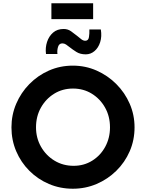

<svg xmlns="http://www.w3.org/2000/svg" viewBox="-20 -1145 892 1173"><path d="M50 -367Q50 -443 79 -511Q108 -579 159.5 -631.5Q211 -684 279 -714Q347 -744 425 -744Q502 -744 570 -714Q638 -684 690.5 -631.5Q743 -579 772.5 -511Q802 -443 802 -367Q802 -289 772.5 -221Q743 -153 690.5 -101.5Q638 -50 570 -21Q502 8 425 8Q347 8 279 -21Q211 -50 159.5 -101.5Q108 -153 79 -221Q50 -289 50 -367ZM200 -367Q200 -302 230.5 -248.5Q261 -195 313 -163.5Q365 -132 430 -132Q493 -132 543.5 -163.5Q594 -195 623 -248.5Q652 -302 652 -367Q652 -434 622 -487.5Q592 -541 541 -572.5Q490 -604 426 -604Q362 -604 311 -572.5Q260 -541 230 -487.5Q200 -434 200 -367ZM504 -813Q470 -813 447 -827.5Q424 -842 405 -857Q394 -866 383.5 -873Q373 -880 361 -880Q341 -880 334.5 -858.5Q328 -837 331 -815H261Q256 -854 267.5 -889Q279 -924 304.5 -946Q330 -968 369 -968Q394 -968 414 -954Q434 -940 451 -926Q465 -914 477 -905Q489 -896 501 -896Q520 -896 523.5 -918.5Q527 -941 526 -965H596Q603 -922 592 -887.5Q581 -853 557.5 -833Q534 -813 504 -813ZM294 -1125H549V-1028H294Z"/></svg>

Font: Reem Kufi Fun
Style: Bold
Weight: 700
Designer: Khaled Hosny
Version: Version 1.005